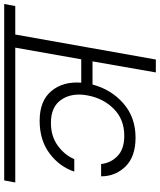

<svg xmlns="http://www.w3.org/2000/svg" viewBox="58 -838 780 937"><g transform="rotate(-90 448.5 -370.0)"><path d="M26 -686 36 -740H897L887 -686H748L626 0H563L617 -309H504Q480 -218 412 -158.5Q344 -99 245 -99Q152 -99 104 -148Q56 -197 56 -267H116Q121 -220 155 -187Q189 -154 254 -154Q334 -154 385.5 -205.5Q437 -257 451 -334Q465 -409 430.5 -460.5Q396 -512 317 -512Q251 -512 205 -478Q159 -444 140 -398H79Q103 -470 167.5 -518.5Q232 -567 327 -567Q425 -567 472.5 -509.5Q520 -452 513 -364H627L684 -686Z"/></g></svg>

Font: Poppins Light
Style: Italic
Weight: 300
Italic angle: -10°
Designer: Ninad Kale (Devanagari), Jonny Pinhorn (Latin)
Foundry: Indian Type Foundry
Version: Version 3.200;PS 1.000;hotconv 16.6.54;makeotf.lib2.5.65590